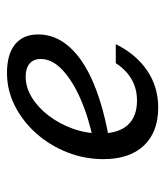

<svg xmlns="http://www.w3.org/2000/svg" viewBox="19 -485 477 555"><g transform="rotate(-90 257.5 -207.5)"><path d="M224.2 11.3Q153.2 11.3 114.1 -30.2Q75 -71.8 75 -146.8Q75 -202.4 95.2 -252.8Q115.3 -303.2 150 -341.9Q184.7 -380.6 229.4 -403.2Q274.2 -425.8 324.2 -425.8Q378.2 -425.8 406.9 -402.4Q435.5 -379 435.5 -335.5Q435.5 -286.3 399.6 -245.6Q363.7 -204.8 294 -175.4Q224.2 -146 123.4 -129L124.2 -175Q195.2 -189.5 249.2 -213.3Q303.2 -237.1 333.9 -266.5Q364.5 -296 364.5 -328.2Q364.5 -349.2 351.2 -360.5Q337.9 -371.8 312.9 -371.8Q282.3 -371.8 252.8 -353.6Q223.4 -335.5 200 -304.4Q176.6 -273.4 162.9 -235.1Q149.2 -196.8 149.2 -155.6Q149.2 -104 173.4 -77Q197.6 -50 244.4 -50Q278.2 -50 305.2 -65.3Q332.3 -80.6 352.4 -111.3H407.3Q378.2 -52.4 331 -20.6Q283.9 11.3 224.2 11.3Z"/></g></svg>

Font: Playfair 5pt SemiExpanded Light
Style: Italic
Weight: 300
Width: 6
Italic angle: -15.6°
Designer: Claus Eggers Sørensen
Foundry: Claus Eggers Sørensen
Version: Version 2.203